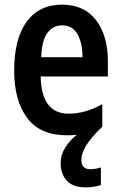

<svg xmlns="http://www.w3.org/2000/svg" viewBox="-20 -572 521 826"><path d="M330 115Q330 156 369 156Q381 156 394 153.5Q407 151 414 148V224Q385 234 348 234Q294 234 267.5 205.5Q241 177 241 129Q241 93 261.5 61.5Q282 30 310 8Q290 10 267 10Q153 10 97 -64.5Q41 -139 41 -268Q41 -406 95 -479Q149 -552 247 -552Q342 -552 393 -485.5Q444 -419 444 -309V-243H155Q158 -83 275 -83Q348 -83 420 -124V-27Q372 19 351 53.5Q330 88 330 115ZM247 -463Q208 -463 184 -430.5Q160 -398 157 -326H335Q335 -386 313.5 -424.5Q292 -463 247 -463Z"/></svg>

Font: Noto Sans Malayalam Condensed SemiBold
Style: Regular
Weight: 600
Width: 3
Designer: Jelle Bosma - Monotype Design Team
Foundry: Monotype Imaging Inc.
Version: Version 2.104; ttfautohint (v1.8.4.7-5d5b)